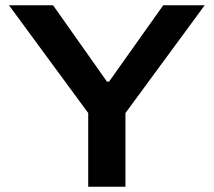

<svg xmlns="http://www.w3.org/2000/svg" viewBox="-20 -707 809 727"><path d="M314 0V-279L14 -687H181L385 -398H393L598 -687H755L455 -279V0Z"/></svg>

Font: Archivo SemiBold SemiExpanded
Style: Regular
Weight: 600
Width: 6
Version: Version 2.001